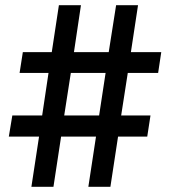

<svg xmlns="http://www.w3.org/2000/svg" viewBox="-20 -720 656 740"><path d="M101 0 130.5 -193.5H14L27.5 -275H142.5L167 -439H55.5L68 -519H179.5L207 -700H292L265 -519H399L427.5 -700H512L484.5 -519H601.5L589.5 -439H472.5L447 -275H560L547.5 -193.5H435L405.5 0H320.5L350 -193.5H215.5L186 0ZM227.5 -275H362L387 -439H253Z"/></svg>

Font: Overpass Mono Medium
Style: Regular
Weight: 500
Monospace: yes
Designer: Delve Withrington, Dave Bailey
Foundry: Delve Fonts LLC
Version: Version 4.000